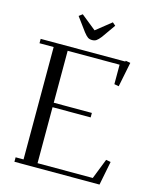

<svg xmlns="http://www.w3.org/2000/svg" viewBox="-130 -985 877 1074"><g transform="rotate(15 308.5 -448.0)"><path d="M22 -676.8V-702.1H512.2L513.2 -707L541 -702.1L512.2 -559.1L485.8 -564V-676.8H185.1V-376H405.8V-350.1H185.1V-25.9H504.9L550.8 -143.1L578.1 -138.2L550.8 0H58.1V-25.9H104V-676.8ZM193.8 -880.9 213.9 -896 300.8 -826.2 388.2 -896 405.8 -880.9 350.1 -801.8Q335.4 -783.2 325.4 -776.6Q315.4 -770 300.8 -770Q286.1 -770 276.4 -776.6Q266.6 -783.2 252 -801.8Z"/></g></svg>

Font: Dehuti Alt
Style: Book
Weight: 400
Version: Version 1.2